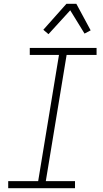

<svg xmlns="http://www.w3.org/2000/svg" viewBox="-20 -986 540 1006"><path d="M373 0H23V-37H180L289 -698H136V-735H486V-698H329L220 -37H373ZM234 -807 207 -830 328 -966H380L455 -827L423 -810L348 -932Z"/></svg>

Font: Iosevka Extralight
Style: Italic
Weight: 200
Italic angle: -9°
Monospace: yes
Designer: Belleve Invis
Foundry: Belleve Invis
Version: Version 32.5.0; ttfautohint (v1.8.4)